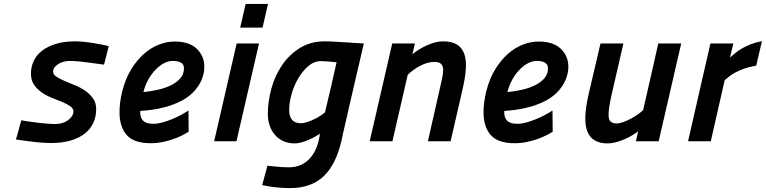

<svg xmlns="http://www.w3.org/2000/svg" viewBox="-20 -721 3909 980"><path d="M511 -391Q477 -396 445 -400Q418 -404 388 -407Q358 -410 337 -410Q302 -410 276.5 -393.5Q251 -377 251 -355Q251 -341 267.5 -330Q284 -319 308 -308.5Q332 -298 361 -286.5Q390 -275 414 -258.5Q438 -242 454.5 -219Q471 -196 471 -164Q471 -128 457.5 -96.5Q444 -65 415.5 -41.5Q387 -18 343.5 -4.5Q300 9 240 9Q217 9 186 6.5Q155 4 127 0Q94 -4 61 -9Q69 -33 75 -57.5Q81 -82 89 -107Q122 -101 155 -97Q183 -93 212.5 -90.5Q242 -88 263 -88Q300 -88 326.5 -107Q353 -126 355 -151Q355 -167 339 -178.5Q323 -190 299 -200Q275 -210 246.5 -221Q218 -232 194 -248.5Q170 -265 154 -288Q138 -311 138 -346Q138 -380 152 -410Q166 -440 194.5 -462Q223 -484 265 -497Q307 -510 364 -510Q384 -510 408.5 -507.5Q433 -505 457 -501Q481 -497 502 -493Q523 -489 535 -485Z M943 -49Q931 -41 910.5 -30.5Q890 -20 864.5 -11Q839 -2 809.5 4Q780 10 749 10Q663 10 626.5 -32Q590 -74 590 -148Q590 -199 604 -255Q620 -319 649.5 -367Q679 -415 715 -446.5Q751 -478 791.5 -493.5Q832 -509 871 -509Q946 -509 984.5 -472Q1023 -435 1023 -380Q1023 -348 1009 -313.5Q995 -279 963 -247Q935 -220 898.5 -202.5Q862 -185 825 -175Q788 -165 754 -160.5Q720 -156 696 -155Q695 -142 697.5 -130Q700 -118 707 -109Q714 -100 727.5 -94.5Q741 -89 763 -89Q784 -89 809 -96Q834 -103 858.5 -113Q883 -123 905 -135Q927 -147 942 -157ZM861 -410Q841 -410 819.5 -399.5Q798 -389 777.5 -369Q757 -349 739.5 -319.5Q722 -290 712 -251Q743 -254 779.5 -261.5Q816 -269 847 -283Q878 -297 898.5 -319Q919 -341 919 -373Q919 -410 861 -410Z M1188 -499H1302L1187 0H1073ZM1234 -701H1348L1320 -580H1206Z M1462 239Q1435 239 1409 237Q1383 235 1363 232Q1339 228 1318 224L1345 125Q1365 127 1385 129Q1402 131 1421 132Q1440 133 1454 133Q1520 133 1561.5 87.5Q1603 42 1613 -39Q1605 -33 1590 -24.5Q1575 -16 1557 -8Q1539 0 1520 5.5Q1501 11 1485 11Q1451 11 1425.5 -1Q1400 -13 1382.5 -33.5Q1365 -54 1356 -81.5Q1347 -109 1347 -140Q1347 -201 1364.5 -266.5Q1382 -332 1418 -386Q1454 -440 1509 -475Q1564 -510 1638 -510Q1659 -510 1692.5 -508Q1726 -506 1758 -504Q1796 -501 1837 -499Q1814 -399 1797 -327Q1780 -255 1768.5 -204Q1757 -153 1749.5 -120.5Q1742 -88 1737 -66.5Q1732 -45 1729 -31.5Q1726 -18 1724 -7Q1695 120 1631 179.5Q1567 239 1462 239ZM1618 -409Q1583 -409 1553.5 -383.5Q1524 -358 1502 -320.5Q1480 -283 1468 -239.5Q1456 -196 1456 -160Q1456 -92 1516 -92Q1531 -92 1550 -98.5Q1569 -105 1587 -114Q1605 -123 1619 -132.5Q1633 -142 1639 -148Q1654 -211 1669 -275.5Q1684 -340 1698 -403Q1683 -404 1668 -406Q1655 -407 1641.5 -408Q1628 -409 1618 -409Z M1867 0 1982 -499H2098L2085 -444Q2099 -456 2117.5 -467.5Q2136 -479 2156.5 -488.5Q2177 -498 2198.5 -504Q2220 -510 2240 -510Q2286 -510 2312.5 -493.5Q2339 -477 2350 -445Q2361 -413 2357.5 -366.5Q2354 -320 2340 -261L2280 0H2164L2223 -260Q2230 -291 2236 -318Q2242 -345 2242 -364Q2242 -383 2232 -394Q2222 -405 2198 -405Q2162 -405 2124.5 -385Q2087 -365 2061 -339L1983 0Z M2801 -49Q2789 -41 2768.5 -30.5Q2748 -20 2722.5 -11Q2697 -2 2667.5 4Q2638 10 2607 10Q2521 10 2484.5 -32Q2448 -74 2448 -148Q2448 -199 2462 -255Q2478 -319 2507.5 -367Q2537 -415 2573 -446.5Q2609 -478 2649.5 -493.5Q2690 -509 2729 -509Q2804 -509 2842.5 -472Q2881 -435 2881 -380Q2881 -348 2867 -313.5Q2853 -279 2821 -247Q2793 -220 2756.5 -202.5Q2720 -185 2683 -175Q2646 -165 2612 -160.5Q2578 -156 2554 -155Q2553 -142 2555.5 -130Q2558 -118 2565 -109Q2572 -100 2585.5 -94.5Q2599 -89 2621 -89Q2642 -89 2667 -96Q2692 -103 2716.5 -113Q2741 -123 2763 -135Q2785 -147 2800 -157ZM2719 -410Q2699 -410 2677.5 -399.5Q2656 -389 2635.5 -369Q2615 -349 2597.5 -319.5Q2580 -290 2570 -251Q2601 -254 2637.5 -261.5Q2674 -269 2705 -283Q2736 -297 2756.5 -319Q2777 -341 2777 -373Q2777 -410 2719 -410Z M3457 -499 3342 0H3226L3237 -51Q3225 -41 3206.5 -30Q3188 -19 3167 -10Q3146 -1 3123.5 5Q3101 11 3082 11Q3003 11 2978.5 -48.5Q2954 -108 2984 -238L3045 -499H3162L3102 -239Q3084 -161 3086.5 -126Q3089 -91 3127 -91Q3143 -91 3163 -98.5Q3183 -106 3202.5 -116.5Q3222 -127 3238.5 -139Q3255 -151 3263 -160L3340 -499Z M3606 -499H3723L3706 -427Q3717 -437 3731.5 -449Q3746 -461 3766 -473Q3786 -485 3811.5 -495Q3837 -505 3869 -511L3840 -386Q3804 -380 3779 -371Q3754 -362 3736 -352.5Q3718 -343 3704.5 -332.5Q3691 -322 3679 -312L3608 0H3492Z"/></svg>

Font: Panefresco 800wt
Style: Italic
Weight: 800
Foundry: Campivisivi & Chank Co
Version: Version 1.001